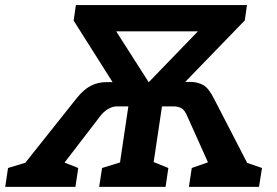

<svg xmlns="http://www.w3.org/2000/svg" viewBox="-54 -724 1074 744"><path d="M-33.7 0 -22.9 -73 65.8 -99.9 25.1 -69.4 245.4 -346.4Q270.8 -377.6 298.2 -391.7Q325.6 -405.8 358.9 -405.8H394.2L389.4 -394.4L231.3 -644.3L240.1 -704.3H903L894.5 -644.9L651.3 -393.7L655.7 -406.5H685.6Q711 -406.5 732.8 -394.8Q754.7 -383.1 775.9 -340.4L915.9 -69.4L883 -99.9L961.2 -73L949.7 0H678L689.1 -73L765.6 -99.9L760.9 -74.8L672.6 -271.7Q662.3 -297.1 649.6 -304.4Q636.9 -311.8 616.9 -311.8H552.1L577.1 -334.5L537.8 -71.5L524.6 -102.7L598.4 -73L587.6 0H330.3L341.5 -73L426.5 -99.3L407.6 -71.5L446.9 -335.1L464.9 -311.8H398.1Q382.1 -311.8 364.4 -301.4Q346.6 -290.9 332 -270.9L181.4 -74.8L181.2 -99.9L249.2 -73L238.3 0ZM499.4 -381.8 728.5 -618.6 747.5 -602.7H363.9L385.6 -619.3L537.3 -381.8Z"/></svg>

Font: Bitter Thin
Style: Italic
Weight: 100
Italic angle: -9°
Designer: Sol Matas, and Bitter project Authors
Foundry: Sol Matas
Version: Version 2.002